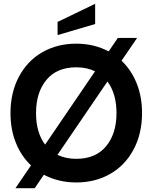

<svg xmlns="http://www.w3.org/2000/svg" viewBox="-20 -943 800 1007"><path d="M282 -828 479 -923V-817L282 -759ZM699 -744 617.5 -624.5Q669 -575.5 697 -505.5Q725 -435.5 725 -350Q725 -242 680.5 -158.8Q636 -75.5 557.8 -30.8Q479.5 14 380 14Q287 14 210 -26.5L162 44H61L142.5 -75.5Q91 -124.5 63 -194.5Q35 -264.5 35 -350Q35 -458 79.5 -541.2Q124 -624.5 202.2 -669.2Q280.5 -714 380 -714Q473 -714 550 -673.5L598 -744ZM169 -350Q169 -248 216.5 -184.5L478.5 -569Q435.5 -590 380 -590Q278 -590 223.5 -524Q169 -458 169 -350ZM380 -110Q482 -110 536.5 -176Q591 -242 591 -350Q591 -452 543.5 -515.5L281.5 -131Q324.5 -110 380 -110Z"/></svg>

Font: Cabin
Style: Bold
Weight: 700
Designer: Pablo Impallari
Foundry: Pablo Impallari. http://www.impallari.com Igino Marini. http://www.ikern.com
Version: Version 3.001;hotconv 1.0.109;makeotfexe 2.5.65596